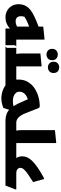

<svg xmlns="http://www.w3.org/2000/svg" viewBox="965 -1810 907 2877"><g transform="rotate(90 1418.5 -371.5)"><path d="M436 -216Q398 -182 365.5 -167Q333 -152 301 -152Q265 -152 244 -171.5Q223 -191 223 -231Q223 -257 230 -282Q237 -307 251 -327L183 -251Q221 -281 261.5 -303Q302 -325 343.5 -341.5Q385 -358 426 -372L470 -528Q370 -494 297 -464Q224 -434 174.5 -405Q125 -376 96.5 -344Q68 -312 55.5 -276Q43 -240 43 -197Q43 -137 70 -92.5Q97 -48 142 -24Q187 0 239 0Q289 0 327.5 -16Q366 -32 392 -53.5Q418 -75 429 -94ZM677 0 697 -20V-162H494L573 -84V-585H562L379 -566V-96L408 -143V0Z M677 -162H868L804 -135Q791 -146 786 -175.5Q781 -205 781 -248V-523L964 -541H975V-84L896 -162H1099V-20L1079 0H657V-142ZM989 -636Q954 -636 929.5 -658Q905 -680 905 -721Q905 -762 929.5 -783.5Q954 -805 989 -805Q1025 -805 1049.5 -783.5Q1074 -762 1074 -721Q1074 -680 1049.5 -658Q1025 -636 989 -636ZM797 -615Q762 -615 737 -637Q712 -659 712 -699Q712 -740 737 -762Q762 -784 797 -784Q833 -784 857.5 -762Q882 -740 882 -699Q882 -659 857.5 -637Q833 -615 797 -615Z M1272 -162 1313 0H1079V-142L1099 -162ZM1797 0Q1727 0 1679.5 -20.5Q1632 -41 1598 -83.5Q1564 -126 1531 -192L1457 -358L1518 -342Q1485 -341 1455 -330.5Q1425 -320 1402 -302.5Q1379 -285 1366.5 -261Q1354 -237 1354 -211Q1354 -178 1373 -155.5Q1392 -133 1423 -122Q1454 -111 1489 -111Q1529 -111 1565 -118.5Q1601 -126 1622 -135L1646 -124L1598 32Q1561 46 1524 54Q1487 62 1455 62Q1422 62 1384 54.5Q1346 47 1308 29.5Q1270 12 1239.5 -17Q1209 -46 1190.5 -90Q1172 -134 1172 -194Q1172 -275 1207 -334.5Q1242 -394 1300.5 -434Q1359 -474 1431 -494Q1503 -514 1577 -514L1597 -503L1679 -294Q1705 -230 1739.5 -196Q1774 -162 1817 -162V-20Z M1797 0V-142L1817 -162H2017L1953 -135Q1939 -146 1934.5 -175.5Q1930 -205 1930 -248V-741L2112 -760H2124V-83L2045 -162H2251V-20L2231 0Z M2231 0V-142L2251 -162H2454L2435 -96Q2402 -106 2376 -128.5Q2350 -151 2336 -182.5Q2322 -214 2322 -250Q2322 -286 2336 -321Q2350 -356 2385.5 -394.5Q2421 -433 2485.5 -478.5Q2550 -524 2651 -578H2663L2708 -414Q2640 -371 2592.5 -338.5Q2545 -306 2520 -278.5Q2495 -251 2495 -223Q2495 -198 2515.5 -180Q2536 -162 2578 -162H2819V-151L2761 0Z"/></g></svg>

Font: Kufam ExtraBold
Style: Regular
Weight: 800
Designer: Wael Morcos, Artur Schmal
Foundry: Original Type
Version: Version 1.300; ttfautohint (v1.8.3)